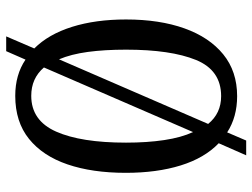

<svg xmlns="http://www.w3.org/2000/svg" viewBox="-120 -676 835 636"><g transform="rotate(-90 298.0 -357.5)"><path d="M142 -51Q93 -98 68.5 -177Q44 -256 44 -359Q44 -470 72 -552Q100 -634 156.5 -679.5Q213 -725 299 -725Q334 -725 364 -716.5Q394 -708 419 -691L447 -755H496L456 -662Q503 -615 527.5 -537Q552 -459 552 -358Q552 -247 522.5 -164.5Q493 -82 436.5 -36Q380 10 298 10Q229 10 178 -23L151 40H102ZM393 -630Q357 -672 299 -672Q217 -672 180.5 -589.5Q144 -507 144 -358Q144 -288 152.5 -231.5Q161 -175 179 -136ZM298 -43Q384 -43 418 -126.5Q452 -210 452 -358Q452 -429 444.5 -484.5Q437 -540 420 -580L206 -86Q241 -43 298 -43Z"/></g></svg>

Font: Noto Serif Lao ExtraCondensed
Style: Regular
Weight: 400
Width: 2
Designer: Monotype Design Team
Foundry: Monotype Imaging Inc.
Version: Version 2.003; ttfautohint (v1.8.4.7-5d5b)